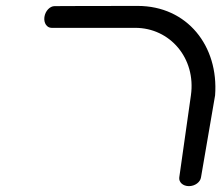

<svg xmlns="http://www.w3.org/2000/svg" viewBox="-20 -635 755 655"><path d="M591.6 -29.9C589.4 -13.9 603.6 0 624.5 0C645.4 0 663.4 -13.9 665.7 -29.9L713.8 -309.8C726.4 -477.6 619.1 -614.8 449.6 -614.8C280.1 -614.8 166.1 -614.1 166.1 -614.1C150.4 -614.1 134.5 -597.9 131.5 -577C128.6 -556.1 140.1 -540 155.9 -540C155.9 -540 323.5 -540 441.5 -540C559.4 -540 649.2 -436.7 631.3 -309.8C613.5 -182.9 591.7 -29.9 591.6 -29.9Z"/></svg>

Font: Hi.
Style: Tall Oblique
Weight: 400
Designer: Mew Too, Robert Jablonski
Foundry: Cannot Into Space Fonts
Version: Version 1.996